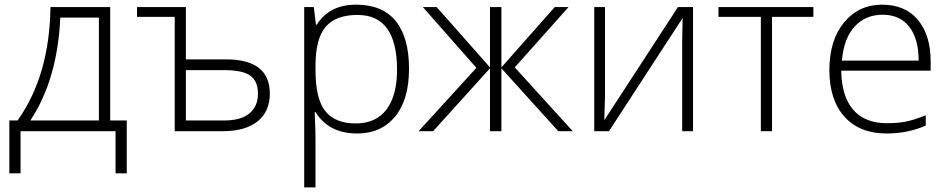

<svg xmlns="http://www.w3.org/2000/svg" viewBox="-20 -561 4057 821"><path d="M402.8 -45.9V-485.8H237.8Q226.1 -221.7 109.9 -45.9ZM451.2 -530.8V-45.9H522V180.2H474.1V0H67.9V180.2H20V-45.9H55.2Q191.9 -237.8 195.8 -530.8Z M774.9 -261.2V-45.9H939.9Q1010.3 -45.9 1046.6 -76.2Q1083 -106.4 1083 -160.2Q1083 -213.9 1050.3 -237.5Q1017.6 -261.2 937 -261.2ZM774.9 -307.1H946.8Q1133.8 -307.1 1133.8 -160.2Q1133.8 -84.5 1081.5 -42.2Q1029.3 0 932.1 0H727.1V-488.8H565.9V-530.8H774.9Z M1677.7 -263.2Q1677.7 -497.1 1508.8 -497.1Q1416 -497.1 1372.6 -446.3Q1329.1 -395.5 1329.1 -279.8V-264.2Q1328.6 -139.6 1370.6 -86.4Q1412.6 -33.2 1500.5 -33.2Q1588.4 -33.2 1633.3 -93.8Q1678.2 -154.3 1677.7 -263.2ZM1507.8 9.8Q1385.3 9.8 1329.1 -82H1325.7L1327.1 -41Q1329.1 -4.9 1329.1 38.1V240.2H1280.8V-530.8H1321.8L1331.1 -455.1H1334Q1388.7 -541 1502.4 -541Q1615.7 -541 1672.4 -470.7Q1729 -400.4 1729 -267.1Q1729 -134.8 1669.4 -62.5Q1609.9 9.8 1507.8 9.8Z M2075.2 -530.8H2124V-272.9L2352.1 -530.8H2411.1L2181.2 -272.9L2429.2 0H2367.2L2124 -269V0H2075.2V-269L1832 0H1770L2017.1 -271L1788.1 -530.8H1847.2L2075.2 -272.9Z M2566.9 -530.8V-147L2564 -46.9L2878.9 -530.8H2943.4V0H2897V-381.3L2898.9 -483.9L2584 0H2521V-530.8Z M3458 -488.8H3281.2V0H3233.4V-488.8H3052.2V-530.8H3458Z M3580.1 -301.8H3908.2Q3908.2 -394.5 3868.2 -446.3Q3828.1 -498 3754.4 -498Q3680.7 -498 3634.3 -447.3Q3587.9 -396.5 3580.1 -301.8ZM3526.4 -260.7Q3526.4 -388.7 3588.9 -464.8Q3651.9 -541 3751.5 -541Q3851.1 -541 3905.3 -475.6Q3959.5 -410.2 3959.5 -297.9V-258.8H3577.1Q3578.6 -149.4 3628.4 -91.8Q3678.2 -34.2 3771.5 -34.2Q3816.9 -34.2 3851.1 -40.5Q3885.3 -46.9 3938.5 -67.9V-23.9Q3860.8 9.8 3771.5 9.8Q3655.8 9.8 3591.3 -61.5Q3526.9 -132.8 3526.4 -260.7Z"/></svg>

Font: OpenSans-Light
Style: Regular
Weight: 300
Foundry: Ascender Corporation
Version: Version 1.10